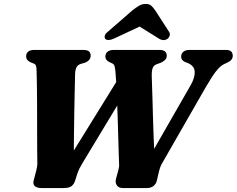

<svg xmlns="http://www.w3.org/2000/svg" viewBox="-20 -953 1200 973"><path d="M586.5 -565.5 627 -506 398 -126.5Q389 -111.5 383 -99.8Q377 -88 371 -70L361 -38.5Q355 -19.5 342.5 -9.8Q330 0 303 0H191.5Q166.5 0 155.8 -10.2Q145 -20.5 151.5 -42L163.5 -87.5Q166.5 -98.5 168.2 -110.5Q170 -122.5 169 -138.5Q168.5 -154 168.5 -185.5Q168.5 -217 168.2 -258.5Q168 -300 168 -346Q168 -392 167.8 -437.5Q167.5 -483 167 -522.8Q166.5 -562.5 165.5 -591Q165.5 -606 163.2 -616.8Q161 -627.5 149.5 -631.5L136.5 -636.5Q124.5 -642 118.5 -649.2Q112.5 -656.5 112.5 -668.5Q112.5 -683 123 -691.5Q133.5 -700 154.5 -700H401.5Q423 -700 431.2 -692.2Q439.5 -684.5 439.5 -671Q439.5 -659 432.2 -650Q425 -641 412 -635.5L390.5 -629.5Q375 -625 368.2 -613Q361.5 -601 360.5 -578.5Q360 -560.5 359.5 -531.2Q359 -502 358 -464.2Q357 -426.5 356.5 -383.2Q356 -340 355.2 -294.2Q354.5 -248.5 354.2 -202.8Q354 -157 354.5 -114.5L302 -106ZM898 -666Q898 -681 909 -690.5Q920 -700 940.5 -700H1123.5Q1144 -700 1151.8 -691.8Q1159.5 -683.5 1159.5 -670.5Q1159.5 -648 1132.5 -636L1115.5 -628Q1100.5 -621 1085.5 -604.5Q1070.5 -588 1055.2 -564.5Q1040 -541 1024 -513.5L805.5 -132.5Q796.5 -118.5 792 -105.5Q787.5 -92.5 783 -73L775.5 -40.5Q771.5 -21 758 -10.5Q744.5 0 725 0H602Q582 0 572.2 -13.8Q562.5 -27.5 568 -47.5L577 -80.5Q580 -90.5 582.2 -101.2Q584.5 -112 583.5 -122.5Q582.5 -145 581.5 -181Q580.5 -217 579.2 -261Q578 -305 576.5 -352Q575 -399 573.2 -444Q571.5 -489 569.5 -527.2Q567.5 -565.5 565 -590.5Q563 -610 560 -619.2Q557 -628.5 547 -632.5L533.5 -639Q524.5 -643.5 519.2 -650.2Q514 -657 514 -665.5Q514 -682 525.2 -691Q536.5 -700 557 -700H789Q806 -700 815.5 -692.8Q825 -685.5 825 -670.5Q825 -658.5 816.8 -649.8Q808.5 -641 795 -635L775 -628Q759 -622 753.8 -608.2Q748.5 -594.5 749 -568Q749.5 -551.5 750.5 -519.8Q751.5 -488 752.8 -447Q754 -406 755.2 -360Q756.5 -314 758.2 -268.8Q760 -223.5 761.8 -183.5Q763.5 -143.5 765.5 -113.5L714 -116.5L947.5 -523.5Q967.5 -559.5 966.8 -588.5Q966 -617.5 935 -632L915.5 -640Q898 -649 898 -666ZM737 -841.5H650.5L783.5 -758.5Q807.5 -742.5 828.5 -756Q836 -761.5 839.8 -771.8Q843.5 -782 836 -793L766.5 -900.5Q756 -915.5 746.5 -924.2Q737 -933 718.5 -933Q700 -933 685 -924.2Q670 -915.5 651 -900.5L527.5 -793Q513 -782 511 -771.8Q509 -761.5 513.5 -756Q520 -749.5 531.8 -750.2Q543.5 -751 560 -758.5Z"/></svg>

Font: Fraunces ExtraBold
Style: Italic
Weight: 800
Italic angle: -16°
Version: Version 1.000;[b76b70a41]